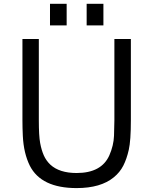

<svg xmlns="http://www.w3.org/2000/svg" viewBox="-20 -960 790 990"><path d="M95.7 -758.8H180.2V-339.8Q180.2 -259.8 187 -222.9Q193.8 -186 205.8 -158.9Q217.8 -131.8 239.3 -111.3Q286.1 -67.9 375 -67.9Q503.4 -67.9 543.9 -159.2Q565.9 -209.5 567.9 -259.8Q569.8 -310.1 569.8 -339.8V-758.8H654.8V-339.8Q654.8 -234.9 644 -187.5Q633.3 -140.1 615.7 -105.7Q598.1 -71.3 566.9 -45.9Q499.5 9.8 375 9.8Q192.4 9.8 133.8 -105.5Q102.1 -169.4 97.7 -258.8Q95.7 -300.3 95.7 -339.8ZM426.8 -940.4H513.2V-829.1H426.8ZM237.8 -940.4H323.7V-829.1H237.8Z"/></svg>

Font: Duru Sans
Style: Regular
Weight: 400
Designer: Onur Yazõcõgil
Foundry: Onur Yazõcõgil
Version: Version 1.001